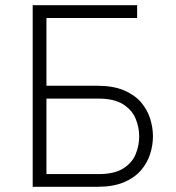

<svg xmlns="http://www.w3.org/2000/svg" viewBox="-20 -720 680 740"><path d="M124 -650.5V-700H508.5V-650.5ZM106 0V-700H159V-389.5H354.5Q415.5 -389.5 456.8 -372.2Q498 -355 522.8 -326.5Q547.5 -298 558.5 -263.5Q569.5 -229 569.5 -194.5Q569.5 -160.5 558.5 -126Q547.5 -91.5 522.8 -63Q498 -34.5 456.8 -17.2Q415.5 0 354.5 0ZM159 -49H359Q420 -49 454.2 -70.2Q488.5 -91.5 502.5 -125Q516.5 -158.5 516.5 -194.5Q516.5 -230 502.5 -263.2Q488.5 -296.5 454.2 -318.2Q420 -340 359 -340H159Z"/></svg>

Font: Overpass ExtraLight
Style: Regular
Weight: 250
Designer: Delve Withrington, Dave Bailey, Thomas Jockin
Foundry: Delve Fonts LLC
Version: Version 4.000